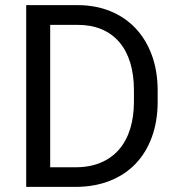

<svg xmlns="http://www.w3.org/2000/svg" viewBox="-20 -731 696 751"><path d="M82.5 0V-710.9H283.2Q353.5 -710.9 411.1 -687.5Q468.8 -664.1 510 -620.6Q551.3 -577.1 574 -515.1Q596.7 -453.1 596.7 -376V-334Q596.7 -256.8 574 -194.8Q551.3 -132.8 509.5 -89.6Q467.8 -46.4 408.2 -23.2Q348.6 0 274.9 0ZM176.3 -633.8V-76.7H274.9Q331.5 -76.7 374.5 -95Q417.5 -113.3 446.3 -147Q475.1 -180.7 489.5 -228Q503.9 -275.4 503.9 -334V-377.4Q503.9 -438.5 489.3 -486.1Q474.6 -533.7 446.3 -566.7Q418 -599.6 377 -616.7Q335.9 -633.8 283.2 -633.8Z"/></svg>

Font: Dirooz
Style: Regular
Weight: 400
Foundry: DejaVu fonts team - Redesigned by Saber Rastikerdar
Version: Version 0.2.1